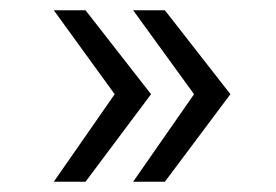

<svg xmlns="http://www.w3.org/2000/svg" viewBox="-20 -472 540 375"><path d="M85 -117 204 -288 85 -452H147L275 -288L147 -117ZM240 -117 359 -288 240 -452H302L430 -288L302 -117Z"/></svg>

Font: Krub
Style: Regular
Weight: 400
Designer: Ekaluck Peanpanawate
Foundry: Cadson Demak Co.,Ltd.
Version: Version 1.000; ttfautohint (v1.6)